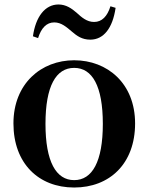

<svg xmlns="http://www.w3.org/2000/svg" viewBox="-20 -821 663 857"><path d="M311 16C469 16 583 -90 583 -270C583 -449 459 -552 311 -552C164 -552 40 -448 40 -270C40 -92 152 16 311 16ZM311 -17C230 -17 183 -100 183 -268C183 -437 230 -518 311 -518C392 -518 439 -437 439 -268C439 -100 392 -17 311 -17ZM127 -659 150 -651C164 -696 188 -721 222 -721C254 -721 277 -700 302 -679C323 -661 346 -644 383 -644C443 -644 483 -696 496 -786L473 -793C459 -748 435 -723 400 -723C368 -723 345 -743 321 -765C300 -783 275 -801 241 -801C181 -801 139 -746 127 -659Z"/></svg>

Font: Source Han Serif CN
Style: Bold
Weight: 700
Designer: Ryoko NISHIZUKA 西塚涼子 (kana & ideographs); Frank Grießhammer (Latin, Greek & Cyrillic); Wenlong ZHANG 张文龙 (bopomofo); San
Foundry: Adobe
Version: Version 2.003;hotconv 1.1.1;makeotfexe 2.6.0